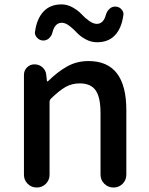

<svg xmlns="http://www.w3.org/2000/svg" viewBox="-20 -837 663 857"><path d="M86.9 -56.6V-502.9Q86.9 -522.5 100.6 -536.1Q114.3 -549.8 133.8 -549.8Q154.3 -549.8 169.4 -536.6Q184.6 -523.4 186.5 -502.9L189.5 -475.6Q190.4 -473.6 191.9 -473.6Q193.4 -473.6 194.3 -474.6Q238.3 -517.6 280.8 -541Q323.2 -564.5 375 -564.5Q543.9 -564.5 543.9 -345.7V-57.6Q543.9 -33.2 527.3 -16.6Q510.7 0 486.8 0Q462.9 0 445.8 -16.6Q428.7 -33.2 428.7 -57.6V-332Q428.7 -403.3 406.7 -434.1Q384.8 -464.8 335.9 -464.8Q300.8 -464.8 272.5 -448.7Q244.1 -432.6 206.1 -395.5Q201.2 -389.6 201.2 -382.8V-56.6Q201.2 -33.2 184.6 -16.6Q168 0 144 0Q120.1 0 103.5 -16.6Q86.9 -33.2 86.9 -56.6ZM413.1 -648.4Q386.7 -648.4 362.3 -661.6Q337.9 -674.8 322.8 -691.4Q307.6 -708 289.6 -721.7Q271.5 -735.4 255.9 -735.4Q224.6 -735.4 213.9 -691.4Q210 -675.8 198.2 -665.5Q186.5 -655.3 170.9 -656.2Q155.3 -657.2 144.5 -669.9Q135.7 -679.7 135.7 -691.4Q135.7 -694.3 136.7 -697.3Q144.5 -753.9 174.3 -785.6Q204.1 -817.4 254.9 -817.4Q280.3 -817.4 304.7 -803.7Q329.1 -790 344.2 -773.4Q359.4 -756.8 377.9 -743.7Q396.5 -730.5 412.1 -730.5Q442.4 -730.5 453.1 -772.5Q458 -788.1 469.7 -798.3Q481.4 -808.6 496.1 -807.6Q512.7 -806.6 522.5 -794.9Q531.2 -785.2 531.2 -773.4Q531.2 -770.5 530.3 -767.6Q522.5 -710.9 493.2 -679.7Q463.9 -648.4 413.1 -648.4Z"/></svg>

Font: Gen Jyuu Gothic Medium
Style: Regular
Weight: 500
Designer: [Source Han Sans]
Ryoko NISHIZUKA  (kana & ideographs); Paul D. Hunt (Latin, Greek & Cyrillic); Wenlong ZHANG  (bopomofo
Version: Version 1.002.20150607